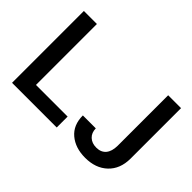

<svg xmlns="http://www.w3.org/2000/svg" viewBox="-124 -1045 1374 1374"><g transform="rotate(45 563.0 -358.5)"><path d="M71.8 0V-727.1H203.6V-110.4H523.9V0ZM924.8 -727.1H1055.2V-215.8Q1054.7 -111.3 990.7 -50.8Q926.8 9.8 820.8 9.8Q721.2 9.8 658.2 -43.2Q595.2 -96.2 595.2 -193.4H726.1Q726.6 -149.4 753.9 -123.8Q781.2 -98.1 825.7 -98.1Q873 -98.1 898.7 -128.4Q924.3 -158.7 924.8 -215.8Z"/></g></svg>

Font: Interop SemBd
Style: Regular
Weight: 600
Designer: Rasmus Andersson, Google, Jang Haemin
Foundry: jhaemin
Version: Version 1.007